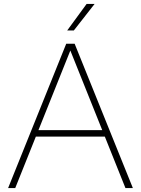

<svg xmlns="http://www.w3.org/2000/svg" viewBox="-20 -964 722 984"><path d="M21.5 0 319.5 -740H362.5L661 0H623L334.5 -720H346.5L58 0ZM151.5 -264 161.5 -297H520.5L530.5 -264ZM324.5 -808 424 -944H465L358.5 -808Z"/></svg>

Font: Encode Sans SC SemiExpanded Thin
Style: Regular
Weight: 250
Width: 6
Designer: Multiple Designers
Foundry: Impallari Type
Version: Version 3.002